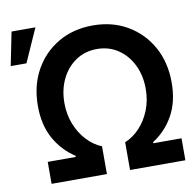

<svg xmlns="http://www.w3.org/2000/svg" viewBox="-122 -864 970 951"><g transform="rotate(-10 363.5 -388.5)"><path d="M61.5 0V-110.4H202.6V-116.2Q137.7 -158.2 99.6 -226.8Q61.5 -295.4 61.5 -391.1Q61.5 -492.7 104.7 -570.6Q147.9 -648.4 223.9 -692.9Q299.8 -737.3 397.9 -737.3Q496.1 -737.3 572 -692.9Q647.9 -648.4 691.2 -570.6Q734.4 -492.7 734.4 -391.1Q734.4 -295.4 696.3 -226.8Q658.2 -158.2 592.8 -116.2V-110.4H734.4V0H456.1V-139.6Q497.1 -156.2 530.3 -191.7Q563.5 -227.1 583 -276.1Q602.5 -325.2 602.5 -382.8Q602.5 -449.7 576.4 -503.2Q550.3 -556.6 504.2 -587.6Q458 -618.7 397.9 -618.7Q337.9 -618.7 291.7 -587.6Q245.6 -556.6 219.5 -503.2Q193.4 -449.7 193.4 -382.8Q193.4 -325.2 212.9 -276.1Q232.4 -227.1 265.6 -191.7Q298.8 -156.2 339.8 -139.6V0ZM-36.6 -609.4 -2.9 -777.3H117.2L42.5 -609.4Z"/></g></svg>

Font: Inter Tight SemiBold
Style: Regular
Weight: 600
Designer: Rasmus Andersson
Foundry: rsms
Version: Version 3.004; ttfautohint (v1.8.4.7-5d5b)